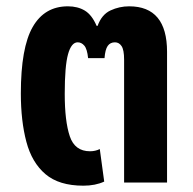

<svg xmlns="http://www.w3.org/2000/svg" viewBox="-20 -578 611 608"><path d="M244 10Q167 10 124 -26.5Q81 -63 63.5 -129Q46 -195 46 -282Q46 -427 83.5 -492.5Q121 -558 195 -558Q226 -558 248.5 -544.5Q271 -531 286 -496H289Q302 -532 330 -545Q358 -558 389 -558Q509 -558 509 -414V0H373V-389Q373 -420 365 -432Q357 -444 344 -444Q329 -444 321 -432.5Q313 -421 311 -394H259Q256 -423 247 -433.5Q238 -444 226 -444Q206 -444 195.5 -406.5Q185 -369 185 -281Q185 -194 201 -146.5Q217 -99 265 -99Q282 -99 296 -106L310 -3Q282 10 244 10Z"/></svg>

Font: Noto Sans Thai Cond
Style: Bold
Weight: 700
Width: 3
Designer: Monotype Design Team
Foundry: Monotype Imaging Inc.
Version: Version 2.002; ttfautohint (v1.8.4.7-5d5b)